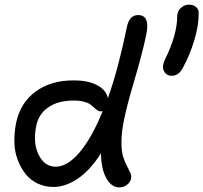

<svg xmlns="http://www.w3.org/2000/svg" viewBox="-20 -814 878 829"><path d="M721.2 -486.8Q698.7 -486.8 688.5 -505.9Q678.2 -524.9 690.9 -554.2Q745.1 -662.6 745.1 -744.1Q745.1 -764.6 760.3 -779.3Q775.4 -793.9 796.9 -793.9Q814.9 -793.9 826.4 -783.9Q837.9 -773.9 837.9 -758.8Q838.4 -704.1 818.8 -639.6Q799.3 -575.2 769 -520Q751.5 -486.8 721.2 -486.8ZM210.9 -6.8Q173.8 -6.8 142.6 -21.7Q111.3 -36.6 90.8 -62.3Q70.3 -87.9 56.9 -122.6Q43.5 -157.2 42.2 -197Q41 -236.8 48.8 -279.8Q66.4 -369.1 133.5 -418.5Q200.7 -467.8 299.8 -466.8Q361.3 -466.8 400.1 -445.8Q439 -424.8 445.8 -390.1Q491.2 -518.1 526.9 -692.9Q537.1 -749 576.2 -749Q631.3 -749 609.9 -657.2Q594.2 -582 561 -470.2Q527.8 -358.4 515.1 -294.9Q504.4 -242.2 504.4 -200.9Q504.4 -159.7 511.7 -137Q519 -114.3 527.8 -97.9Q536.6 -81.5 542.5 -68.4Q548.3 -55.2 545.9 -43Q543 -26.9 528.1 -15.9Q513.2 -4.9 495.1 -4.9Q460.9 -4.9 438.7 -45.2Q416.5 -85.4 416 -151.9Q368.2 -77.6 315.2 -42.2Q262.2 -6.8 210.9 -6.8ZM136.2 -269Q121.6 -196.3 147.2 -145.3Q172.9 -94.2 220.2 -94.2Q271 -94.2 323.5 -156Q376 -217.8 423.8 -335Q419.9 -333 417 -333Q407.7 -333 400.4 -337.9Q393.1 -342.8 386 -349.6Q378.9 -356.4 369.6 -363.3Q360.4 -370.1 341.8 -375Q323.2 -379.9 297.9 -379.9Q231 -379.9 188.5 -350.6Q146 -321.3 136.2 -269Z"/></svg>

Font: Shantell Sans Irregular Bouncy
Style: Italic
Weight: 400
Italic angle: -11.31°
Designer: Stephen Nixon, Anya Danilova, Shantell Martin
Foundry: Arrow Type
Version: Version 1.006;[9816181b4]